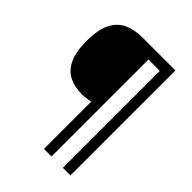

<svg xmlns="http://www.w3.org/2000/svg" viewBox="-246 -890 1147 1147"><g transform="rotate(45 327.5 -316.5)"><path d="M555 127H491V-692H395V127H331V-273Q316 -269 297 -266.5Q278 -264 260 -264Q198 -264 152 -287Q106 -310 80.5 -364Q55 -418 55 -509Q55 -605 82.5 -659.5Q110 -714 160 -737Q210 -760 275 -760H555Z"/></g></svg>

Font: Noto Sans Hebrew Medium
Style: Regular
Weight: 500
Designer: Monotype Design Team
Foundry: Monotype Imaging Inc.
Version: Version 2.003